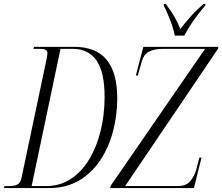

<svg xmlns="http://www.w3.org/2000/svg" viewBox="-43 -951 1124 971"><path d="M-23 0 -20 -10H3Q30 -10 45.5 -18Q61 -26 67 -57L194 -659Q197 -677 197 -683Q197 -695 186.5 -699.5Q176 -704 158 -704H126L129 -714H333Q443 -714 496.5 -648.5Q550 -583 550 -454Q550 -368 528.5 -286.5Q507 -205 464 -140.5Q421 -76 356.5 -38Q292 0 207 0ZM191 -10Q260 -10 315 -46Q370 -82 408 -145Q446 -208 466 -289.5Q486 -371 486 -461Q486 -585 445.5 -644.5Q405 -704 323 -704H263L117 -10ZM514 0 517 -12 994 -704H781Q739 -704 711.5 -690.5Q684 -677 673 -637L654 -569H644L682 -714H1061L1060 -705L590 -10H857Q898 -10 919 -34.5Q940 -59 951 -98L965 -154H976L938 0ZM841 -771Q837 -794 827.5 -822Q818 -850 806.5 -877Q795 -904 785 -923L786 -931H795Q823 -895 839.5 -866Q856 -837 869 -804Q890 -832 918 -864Q946 -896 986 -931H996L995 -923Q961 -884 934.5 -845.5Q908 -807 889 -771Z"/></svg>

Font: Noto Serif Display ExtraCondensed Light
Style: Italic
Weight: 300
Width: 2
Italic angle: -12°
Designer: Monotype Design Team
Foundry: Monotype Imaging Inc.
Version: Version 2.009